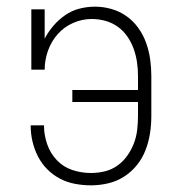

<svg xmlns="http://www.w3.org/2000/svg" viewBox="-20 -548 540 576"><path d="M253 8Q229 8 205 3.5Q181 -1 160 -12Q139 -23 122 -40Q105 -57 94 -78.5Q83 -100 77.5 -123.5Q72 -147 72 -171V-172H112V-171Q112 -143 121.5 -115.5Q131 -88 150.5 -67.5Q170 -47 197 -38Q224 -29 253 -29Q274 -29 294.5 -34Q315 -39 332 -51Q349 -63 361.5 -80.5Q374 -98 381.5 -117.5Q389 -137 391.5 -158Q394 -179 394 -200V-242H197V-278H394V-320Q394 -341 391 -361.5Q388 -382 381 -401.5Q374 -421 362 -438.5Q350 -456 333 -468Q316 -480 296 -485.5Q276 -491 255 -491Q226 -491 199 -479Q172 -467 153 -445.5Q134 -424 124 -396Q114 -368 114 -339H74V-520H114V-432Q125 -453 140.5 -471Q156 -489 175.5 -502.5Q195 -516 218 -522Q241 -528 265 -528Q290 -528 314.5 -521Q339 -514 359.5 -499.5Q380 -485 395 -464Q410 -443 418.5 -419Q427 -395 430.5 -370Q434 -345 434 -320V-200Q434 -174 430 -148Q426 -122 416.5 -97.5Q407 -73 390.5 -52.5Q374 -32 352 -18Q330 -4 304.5 2Q279 8 253 8Z"/></svg>

Font: Iosevka Curly Slab Extralight
Style: Regular
Weight: 200
Monospace: yes
Designer: Belleve Invis
Foundry: Belleve Invis
Version: Version 22.1.2; ttfautohint (v1.8.4)